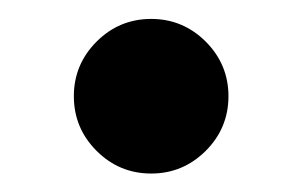

<svg xmlns="http://www.w3.org/2000/svg" viewBox="-20 -188 328 208"><path d="M143.8 0Q109.2 0 84.6 -24.6Q60 -49.2 60 -83.8Q60 -118.2 84.6 -142.9Q109.2 -167.5 143.8 -167.5Q178.2 -167.5 202.9 -142.9Q227.5 -118.2 227.5 -83.8Q227.5 -49.2 202.9 -24.6Q178.2 0 143.8 0Z"/></svg>

Font: Space Cowgirl
Style: Regular
Weight: 400
Designer: Valery Marier
Foundry: Valery Marier
Version: Version 1.000